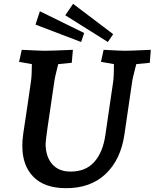

<svg xmlns="http://www.w3.org/2000/svg" viewBox="-20 -971 810 1006"><path d="M97 -206Q96 -227 102 -272Q108 -317 122 -405L142 -543Q147 -577 147 -635L80 -647L94 -710Q192 -705 212 -705Q247 -705 339 -709L362 -710L356 -642L285 -635Q267 -566 264 -540L255 -479Q236 -352 228 -295Q220 -238 219 -218Q219 -151 253 -111.5Q287 -72 350 -72Q429 -72 474 -122.5Q519 -173 532 -263L573 -543Q577 -570 577 -635L509 -647L523 -710Q613 -705 632 -705Q664 -705 746 -709L770 -710L765 -642L694 -635Q674 -559 672 -540L632 -267Q613 -135 534 -60Q455 15 327 15Q214 15 155.5 -44Q97 -103 97 -206ZM322 -891 363 -951 573 -792 545 -751ZM166 -842 189 -912 421 -798 405 -751Z"/></svg>

Font: Andada Pro
Style: Bold Italic
Weight: 700
Italic angle: -7°
Designer: Carolina Giovagnoli
Foundry: Huerta Tipografica
Version: Version 3.005; ttfautohint (v1.8.4)